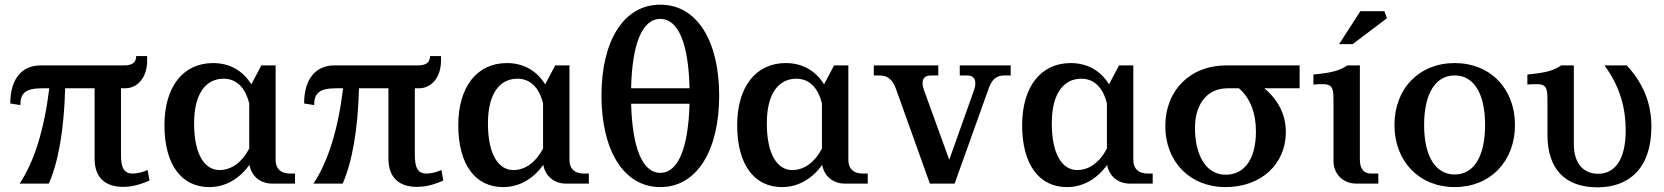

<svg xmlns="http://www.w3.org/2000/svg" viewBox="-20 -786 7123 822"><path d="M498 -123V-408H515C572 -408 610 -458 610 -526V-546H563C563 -523 552 -506 511 -506H154C76 -506 24 -451 24 -343L67 -336C67 -386 88 -408 160 -408H191C169 -229 126 -93 64 0H189C230 -93 254 -229 259 -408H385V-107C385 -26 430 14 507 14C537 14 569 9 620 -13L612 -58C589 -48 566 -43 548 -43C510 -43 498 -69 498 -123Z M684 -250C684 -80 758 15 876 15C946 15 1005 -21 1048 -80C1056 -33 1094 0 1144 0H1243V-43H1221C1182 -43 1160 -64 1160 -101V-506H1099L1056 -425C1020 -483 964 -516 892 -516C763 -516 684 -413 684 -250ZM811 -258C811 -389 864 -449 937 -449C992 -449 1030 -412 1047 -343V-150C1016 -91 971 -58 920 -58C857 -58 811 -123 811 -258Z M1756 -123V-408H1773C1830 -408 1868 -458 1868 -526V-546H1821C1821 -523 1810 -506 1769 -506H1412C1334 -506 1282 -451 1282 -343L1325 -336C1325 -386 1346 -408 1418 -408H1449C1427 -229 1384 -93 1322 0H1447C1488 -93 1512 -229 1517 -408H1643V-107C1643 -26 1688 14 1765 14C1795 14 1827 9 1878 -13L1870 -58C1847 -48 1824 -43 1806 -43C1768 -43 1756 -69 1756 -123Z M1942 -250C1942 -80 2016 15 2134 15C2204 15 2263 -21 2306 -80C2314 -33 2352 0 2402 0H2501V-43H2479C2440 -43 2418 -64 2418 -101V-506H2357L2314 -425C2278 -483 2222 -516 2150 -516C2021 -516 1942 -413 1942 -250ZM2069 -258C2069 -389 2122 -449 2195 -449C2250 -449 2288 -412 2305 -343V-150C2274 -91 2229 -58 2178 -58C2115 -58 2069 -123 2069 -258Z M2807 -46C2729 -46 2687 -156 2682 -342H2932C2927 -156 2885 -46 2807 -46ZM2555 -377C2555 -147 2647 15 2807 15C2967 15 3059 -147 3059 -377C3059 -606 2967 -766 2807 -766C2647 -766 2555 -606 2555 -377ZM2682 -408C2686 -595 2728 -705 2807 -705C2886 -705 2928 -595 2932 -408Z M3136 -250C3136 -80 3210 15 3328 15C3398 15 3457 -21 3500 -80C3508 -33 3546 0 3596 0H3695V-43H3673C3634 -43 3612 -64 3612 -101V-506H3551L3508 -425C3472 -483 3416 -516 3344 -516C3215 -516 3136 -413 3136 -250ZM3263 -258C3263 -389 3316 -449 3389 -449C3444 -449 3482 -412 3499 -343V-150C3468 -91 3423 -58 3372 -58C3309 -58 3263 -123 3263 -258Z M3816 -405 3961 0H4067L4212 -405C4225 -442 4242 -463 4280 -463H4307V-506H4089V-463H4121C4152 -463 4164 -440 4150 -400L4044 -102L3936 -400C3921 -440 3933 -463 3965 -463H3997V-506H3721V-463H3744C3783 -463 3802 -443 3816 -405Z M4356 -250C4356 -80 4430 15 4548 15C4618 15 4677 -21 4720 -80C4728 -33 4766 0 4816 0H4915V-43H4893C4854 -43 4832 -64 4832 -101V-506H4771L4728 -425C4692 -483 4636 -516 4564 -516C4435 -516 4356 -413 4356 -250ZM4483 -258C4483 -389 4536 -449 4609 -449C4664 -449 4702 -412 4719 -343V-150C4688 -91 4643 -58 4592 -58C4529 -58 4483 -123 4483 -258Z M5227 -38C5145 -38 5096 -119 5096 -239C5096 -335 5144 -408 5236 -408H5284C5331 -368 5357 -304 5357 -224C5357 -106 5309 -38 5227 -38ZM4969 -246C4969 -93 5075 15 5227 15C5379 15 5485 -83 5485 -221C5485 -295 5452 -359 5393 -408H5544V-506H5230C5075 -506 4969 -399 4969 -246Z M5802 -101V-506H5748C5715 -484 5686 -475 5603 -467V-424C5679 -430 5689 -425 5689 -358V-97C5689 -41 5730 0 5786 0H5881V-43H5849C5819 -43 5802 -64 5802 -101ZM5713 -597H5771L5918 -708L5907 -738H5804Z M6208 -39C6126 -39 6077 -116 6077 -251C6077 -386 6126 -463 6208 -463C6290 -463 6338 -386 6338 -251C6338 -116 6290 -39 6208 -39ZM5950 -251C5950 -95 6056 15 6208 15C6360 15 6466 -95 6466 -251C6466 -407 6360 -516 6208 -516C6056 -516 5950 -407 5950 -251Z M7050 -244C7050 -332 7024 -419 6945 -506H6849C6917 -414 6940 -321 6940 -228C6940 -101 6893 -42 6822 -42C6764 -42 6718 -81 6718 -169V-506H6664C6631 -484 6602 -475 6519 -467V-424C6595 -430 6605 -425 6605 -358V-209C6605 -64 6679 16 6819 16C6954 16 7050 -65 7050 -244Z"/></svg>

Font: LT Superior Serif Semibold
Style: Regular
Weight: 600
Designer: Daniel Lyons
Foundry: LyonsType
Version: Version 2.120;FEAKit 1.0